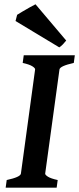

<svg xmlns="http://www.w3.org/2000/svg" viewBox="-20 -872 368 892"><path d="M327.6 -615.2 322.8 -579.6Q258.8 -565.4 256.3 -549.3L189.9 -65.4Q189.5 -59.6 202.9 -51Q216.3 -42.5 248 -35.6L243.2 0H6.3L11.2 -35.6Q74.7 -49.3 77.1 -65.4L143.1 -549.3Q144 -555.2 130.4 -564Q116.7 -572.8 85.4 -579.6L90.3 -615.2ZM287.6 -683.6Q280.3 -674.3 271.7 -665.5Q263.2 -656.7 255.4 -651.9L52.2 -774.4L59.6 -803.2Q66.4 -807.6 84 -818.1Q101.6 -828.6 119.6 -838.6Q137.7 -848.6 145 -852.1Z"/></svg>

Font: Gentium Plus
Style: Bold Italic
Weight: 700
Italic angle: -8°
Designer: Victor Gaultney, Annie Olsen, Iska Routamaa, Becca Hirsbrunner
Foundry: SIL International
Version: Version 6.101